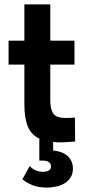

<svg xmlns="http://www.w3.org/2000/svg" viewBox="-20 -642 395 874"><path d="M192 212Q157 212 129.5 201.5Q102 191 82 174L115 114Q141 140 175 140Q191 140 201.5 134.5Q212 129 212 115Q212 104 203.5 96.5Q195 89 171 89H159V-10H161Q122 -28 106.5 -66.5Q91 -105 91 -165V-348H19V-457H91V-622H209V-457H319V-348H209V-184Q209 -145 222.5 -125Q236 -105 280 -105Q288 -105 299 -105.5Q310 -106 321 -107L322 2Q308 3 289.5 4.5Q271 6 253 6Q245 6 237 5.5Q229 5 222 4V43Q268 48 290 70.5Q312 93 312 125Q312 148 302 164.5Q292 181 275.5 191.5Q259 202 237 207Q215 212 192 212Z"/></svg>

Font: Tilda Sans Bold
Style: Regular
Weight: 700
Designer: ParaType Ltd
Foundry: ParaType Ltd
Version: Version 1.009